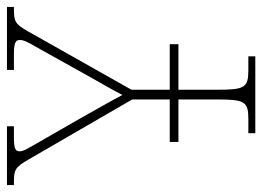

<svg xmlns="http://www.w3.org/2000/svg" viewBox="-131 -633 754 552"><g transform="rotate(-90 246.0 -357.0)"><path d="M139 0H360V-20H320C270 -20 264 -31 264 -108V-221H395V-246H264V-356L431 -652C453 -691 460 -694 497 -694H502V-714H321V-694H368C403 -694 407 -687 407 -677C407 -666 401 -654 387 -630L300 -474C276 -432 259 -402 249 -382C228 -422 204 -463 180 -506L110 -628C97 -651 87 -666 87 -677C87 -688 91 -694 126 -694H159V-714H-10V-694H-3C34 -694 41 -691 64 -651L236 -354V-246H114V-221H236V-108C236 -31 230 -20 180 -20H139Z"/></g></svg>

Font: Noto Serif SemiCondensed Thin
Style: Regular
Weight: 100
Width: 4
Designer: Monotype Design Team
Foundry: Monotype Imaging Inc.
Version: Version 2.015